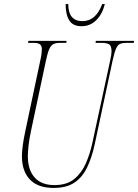

<svg xmlns="http://www.w3.org/2000/svg" viewBox="-20 -915 680 945"><path d="M244 10Q167 10 127.5 -31Q88 -72 88 -146Q88 -169 92 -199Q96 -229 104 -267L178 -616Q183 -637 184.5 -651.5Q186 -666 186 -673Q186 -690 176.5 -697Q167 -704 146 -704H118L120 -714H308L306 -704H274Q255 -704 243 -698Q231 -692 222.5 -673.5Q214 -655 206 -616L132 -268Q123 -225 120 -194Q117 -163 117 -146Q117 -79 150.5 -41.5Q184 -4 248 -4Q309 -4 345.5 -34Q382 -64 402.5 -111Q423 -158 434 -209L522 -616Q529 -647 529 -662Q529 -690 516.5 -697Q504 -704 482 -704H450L452 -714H640L638 -704H602Q583 -704 571 -699Q559 -694 551 -675.5Q543 -657 534 -616L446 -204Q432 -139 408.5 -90.5Q385 -42 346 -16Q307 10 244 10ZM381 -786Q339 -786 321 -814.5Q303 -843 303 -895H316Q316 -811 386 -811Q452 -811 483 -895H496Q484 -846 454 -816Q424 -786 381 -786Z"/></svg>

Font: Noto Serif Display ExtraCondensed Thin
Style: Italic
Weight: 100
Width: 2
Italic angle: -12°
Designer: Monotype Design Team
Foundry: Monotype Imaging Inc.
Version: Version 2.009